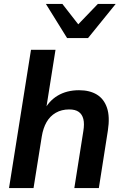

<svg xmlns="http://www.w3.org/2000/svg" viewBox="-20 -959 625 979"><path d="M26 0 138 -705H263L213 -390H202Q227 -443 273.5 -471Q320 -499 383 -499Q437 -499 473.5 -477Q510 -455 525.5 -409.5Q541 -364 530 -293L484 0H359L405 -291Q411 -328 405 -352Q399 -376 381.5 -388.5Q364 -401 333 -401Q294 -401 264.5 -384Q235 -367 217.5 -336.5Q200 -306 193 -263L151 0ZM322 -765 214 -939H298L379 -835L479 -939H570L429 -765Z"/></svg>

Font: Nunito Sans 12pt
Style: Bold Italic
Weight: 700
Italic angle: -9°
Designer: Vernon Adams
Foundry: Vernon Adams
Version: Version 3.101;gftools[0.9.27]